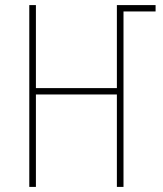

<svg xmlns="http://www.w3.org/2000/svg" viewBox="-20 -734 640 754"><path d="M95 0V-714H121V-388H439V-714H591V-689H465V0H439V-363H121V0Z"/></svg>

Font: Noto Sans Mono Thin
Style: Regular
Weight: 100
Designer: Monotype Design Team
Foundry: Monotype Imaging Inc.
Version: Version 2.014